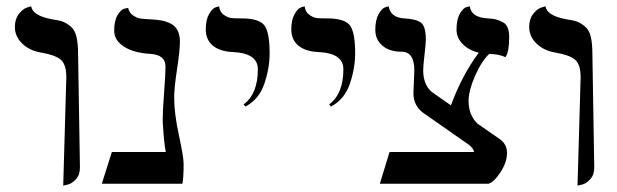

<svg xmlns="http://www.w3.org/2000/svg" viewBox="-20 -579 1945 605"><path d="M179.2 5.9 189 -335.9Q189 -376 171.4 -390.9Q153.8 -405.8 110.8 -413.1Q73.7 -418.9 50.3 -441.4Q26.9 -463.9 26.9 -494.1Q26.9 -519 39.3 -534.9Q51.8 -550.8 64.9 -555.2L78.1 -559.1Q83 -530.3 140.1 -519Q166 -515.1 177.5 -511Q189 -506.8 202.4 -495.8Q215.8 -484.9 220.9 -463.4Q226.1 -441.9 226.1 -405.8L231.9 -50.8Q231.9 -27.8 219 -13.9Q206.1 0 192.4 2.9Z M528.8 -272Q528.8 -222.2 543.7 -153.1Q558.6 -84 558.6 -63Q558.6 -19 554.7 0H300.8L332.5 -100.1H502.4Q496.6 -130.9 493.7 -181.2Q492.7 -188 492.7 -204.1Q492.7 -230 497.1 -287.6Q501.5 -345.2 501.5 -369.1Q501.5 -406.2 454.6 -409.2Q401.4 -412.1 370.6 -432.1Q339.8 -452.1 339.8 -481.9Q339.8 -514.2 350.8 -532Q361.8 -549.8 372.6 -551.8L383.8 -554.2Q386.7 -539.1 399.2 -530.5Q411.6 -522 423.1 -520.5Q434.6 -519 453.6 -518.1Q473.6 -517.1 488 -514.6Q502.4 -512.2 517.1 -505.1Q531.7 -498 539.3 -483.6Q546.9 -469.2 546.9 -448.2Q546.9 -420.4 537.8 -360.6Q528.8 -300.8 528.8 -272Z M753.4 -243.2 747.6 -250Q792.5 -283.2 792.5 -360.8Q792.5 -411.6 713.4 -415Q672.4 -417 650.4 -435.5Q628.4 -454.1 628.4 -486.8Q628.4 -516.6 638.9 -534.9Q649.4 -553.2 660.2 -556.2L670.4 -559.1Q672.4 -541 685.5 -532Q698.7 -522.9 709.7 -522Q720.7 -521 741.7 -521Q794.9 -521 812.3 -500Q829.6 -479 829.6 -411.1Q829.6 -364.3 813 -315.2Q796.4 -266.1 753.4 -243.2Z M1022.9 -243.2 1017.1 -250Q1062 -283.2 1062 -360.8Q1062 -411.6 982.9 -415Q941.9 -417 919.9 -435.5Q897.9 -454.1 897.9 -486.8Q897.9 -516.6 908.4 -534.9Q918.9 -553.2 929.7 -556.2L939.9 -559.1Q941.9 -541 955.1 -532Q968.3 -522.9 979.2 -522Q990.2 -521 1011.2 -521Q1064.5 -521 1081.8 -500Q1099.1 -479 1099.1 -411.1Q1099.1 -364.3 1082.5 -315.2Q1065.9 -266.1 1022.9 -243.2Z M1484.4 -189.5 1555.7 -140.1Q1577.6 -124 1577.6 -97.2Q1577.6 -67.4 1556.6 -35.6Q1535.6 -3.9 1518.6 0H1176.8L1207.5 -100.1H1473.6Q1473.6 -108.9 1458.5 -122.1L1312.5 -224.1Q1282.7 -247.1 1282.7 -285.2L1285.6 -356.9Q1285.6 -416 1245.6 -416Q1207.5 -416 1185.1 -435.1Q1162.6 -454.1 1162.6 -485.1Q1162.6 -516.1 1173.1 -534.7Q1183.6 -553.2 1194.3 -556.2L1204.6 -559.1Q1210.4 -523.9 1253.4 -521Q1292.5 -519 1307.1 -507.1Q1321.8 -495.1 1321.8 -454.1Q1321.8 -441.9 1317.6 -406Q1313.5 -370.1 1313.5 -357.9Q1313.5 -312 1340.8 -289.1L1400.9 -247.1Q1436.5 -343.3 1488.8 -413.1Q1458 -419.9 1438.2 -439.9Q1418.5 -460 1418.5 -484.9Q1418.5 -517.1 1429 -535.6Q1439.5 -554.2 1450.2 -556.6L1460.4 -559.1Q1464.4 -523.9 1517.6 -521Q1533.7 -520 1543.2 -517.6Q1552.7 -515.1 1563.7 -509.5Q1574.7 -503.9 1579.6 -491.9Q1584.5 -480 1584.5 -461.9Q1584.5 -416 1572.8 -398.9Q1551.8 -408.7 1521.5 -409.2Q1496.6 -385.3 1476.6 -339.1Q1456.5 -293 1456.5 -261.2Q1456.5 -216.8 1484.4 -189.5Z M1799.8 5.9 1809.6 -335.9Q1809.6 -376 1792 -390.9Q1774.4 -405.8 1731.4 -413.1Q1694.3 -418.9 1670.9 -441.4Q1647.5 -463.9 1647.5 -494.1Q1647.5 -519 1659.9 -534.9Q1672.4 -550.8 1685.5 -555.2L1698.7 -559.1Q1703.6 -530.3 1760.7 -519Q1786.6 -515.1 1798.1 -511Q1809.6 -506.8 1823 -495.8Q1836.4 -484.9 1841.6 -463.4Q1846.7 -441.9 1846.7 -405.8L1852.5 -50.8Q1852.5 -27.8 1839.6 -13.9Q1826.7 0 1813 2.9Z"/></svg>

Font: Linux Libertine Display
Style: Regular
Weight: 400
Designer: Philipp H. Poll
Foundry: Philipp H. Poll
Version: Version 5.0.9